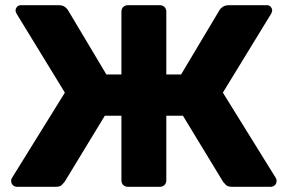

<svg xmlns="http://www.w3.org/2000/svg" viewBox="-20 -720 1109 740"><path d="M46 0Q36 0 29.5 -6.5Q23 -13 23 -23Q23 -30 26 -34L230 -363L44 -667Q40 -675 40 -679Q40 -687 45.5 -693.5Q51 -700 61 -700H205Q220 -700 228.5 -694.5Q237 -689 242 -681L390 -433H448V-675Q448 -686 455 -693Q462 -700 473 -700H596Q607 -700 614 -693Q621 -686 621 -675V-433H678L826 -681Q831 -689 840 -694.5Q849 -700 863 -700H1008Q1018 -700 1023.5 -693.5Q1029 -687 1029 -679Q1029 -675 1025 -667L839 -363L1043 -34Q1046 -30 1046 -23Q1046 -13 1039.5 -6.5Q1033 0 1023 0H875Q858 0 851 -7Q844 -14 840 -19L685 -274H621V-25Q621 -14 614 -7Q607 0 596 0H473Q462 0 455 -7Q448 -14 448 -25V-274H384L229 -19Q225 -14 218 -7Q211 0 194 0Z"/></svg>

Font: Fz Rubik
Style: Bold
Weight: 700
Designer: Hubert and Fischer
Foundry: Hubert and Fischer
Version: Vit hóa bi FontZin.com